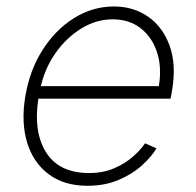

<svg xmlns="http://www.w3.org/2000/svg" viewBox="-20 -574 619 605"><path d="M255.7 11.4Q181.8 11.4 133.2 -25.2Q84.5 -61.8 65.3 -125.4Q46.2 -188.9 59.7 -270.2Q73.2 -351.9 113.6 -415.8Q154.1 -479.8 212.9 -516.7Q271.7 -553.6 339.1 -553.6Q400.2 -553.6 446.6 -521.5Q492.9 -489.3 514.4 -430.2Q535.9 -371.1 522.4 -290.1L517.4 -263.1H100.9Q84.5 -158.7 125.4 -93.7Q166.2 -28.8 261 -28.8Q305.4 -28.8 340 -43.9Q374.6 -58.9 399.1 -80.6Q423.7 -102.3 437.1 -122.5L473 -106.5Q456.7 -79.2 426.1 -51.8Q395.6 -24.5 352.6 -6.6Q309.7 11.4 255.7 11.4ZM108.7 -302.6H480.5Q490.4 -361.5 474.8 -409.3Q459.2 -457 423.1 -485.1Q387.1 -513.1 334.9 -513.1Q283.7 -513.1 237 -484.7Q190.3 -456.3 156.2 -408.6Q122.2 -360.8 108.7 -302.6Z"/></svg>

Font: Inter Extra Light  BETA
Style: Italic
Weight: 200
Italic angle: 9.39999°
Designer: Rasmus Andersson
Foundry: rsms
Version: Version 3.011;git-f93a4a705